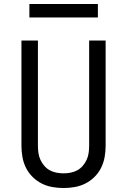

<svg xmlns="http://www.w3.org/2000/svg" viewBox="-20 -939 640 967"><path d="M300 8Q272 8 243.5 3Q215 -2 189.5 -15Q164 -28 143.5 -48.5Q123 -69 110.5 -94.5Q98 -120 93 -148Q88 -176 88 -205V-735H171V-205Q171 -187 173.5 -169Q176 -151 183.5 -134.5Q191 -118 203 -104Q215 -90 230.5 -81.5Q246 -73 264 -69.5Q282 -66 300 -66Q318 -66 336 -69.5Q354 -73 369.5 -81.5Q385 -90 397 -104Q409 -118 416.5 -134.5Q424 -151 426.5 -169Q429 -187 429 -205V-735H512V-205Q512 -176 507 -148Q502 -120 489.5 -94.5Q477 -69 456.5 -48.5Q436 -28 410.5 -15Q385 -2 356.5 3Q328 8 300 8ZM473 -851H128V-919H473Z"/></svg>

Font: Iosevka Aile
Style: Regular
Weight: 400
Designer: Belleve Invis
Foundry: Belleve Invis
Version: Version 28.0.1; ttfautohint (v1.8.4)